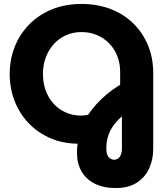

<svg xmlns="http://www.w3.org/2000/svg" viewBox="-20 -732 840 970"><path d="M565 218Q503 218 459 196Q415 174 392 134Q369 94 369 41Q369 30 369.5 18.5Q370 7 372 -6Q295 -7 232 -35Q169 -63 123.5 -111Q78 -159 53.5 -222.5Q29 -286 29 -358Q29 -432 54.5 -496Q80 -560 127.5 -608.5Q175 -657 242 -684.5Q309 -712 391 -712Q473 -712 540 -686Q607 -660 655 -612Q703 -564 728.5 -501Q754 -438 754 -364V21Q754 74 733.5 119Q713 164 671 191Q629 218 565 218ZM556 75Q575 75 585.5 59.5Q596 44 596 19V-144Q567 -119 550.5 -94Q534 -69 527 -47Q520 -25 518.5 -8Q517 9 517 19Q517 37 522 49.5Q527 62 536.5 68.5Q546 75 556 75ZM385 -148Q396 -148 405.5 -149Q415 -150 425 -152Q443 -179 467 -205.5Q491 -232 521 -257Q551 -282 587 -304V-369Q587 -412 572.5 -449Q558 -486 531.5 -513Q505 -540 469.5 -555Q434 -570 392 -570Q350 -570 314.5 -554.5Q279 -539 252.5 -510Q226 -481 211.5 -442.5Q197 -404 197 -359Q197 -314 210.5 -276Q224 -238 249.5 -209.5Q275 -181 309.5 -165Q344 -149 385 -148Z"/></svg>

Font: MuseoModerno SemiBold
Style: Bold
Weight: 700
Version: Version 1.001